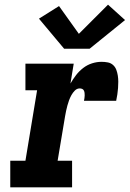

<svg xmlns="http://www.w3.org/2000/svg" viewBox="-20 -803 556 823"><path d="M24 0V-114H89L139 -416H89V-530H296L282 -445Q293 -464 306 -481Q319 -498 336.5 -511.5Q354 -525 374.5 -531.5Q395 -538 415 -538Q429 -538 442 -535.5Q455 -533 464.5 -524.5Q474 -516 478.5 -504Q483 -492 485 -479Q487 -466 487 -452.5Q487 -439 486 -425.5Q485 -412 483 -398.5Q481 -385 478 -371H340Q341 -377 342 -382.5Q343 -388 343 -393.5Q343 -399 342.5 -404.5Q342 -410 339.5 -415Q337 -420 332 -422Q327 -424 322 -424Q310 -424 301 -415Q292 -406 286 -395Q280 -384 276 -373Q272 -362 269 -351Q266 -340 263.5 -328.5Q261 -317 259 -305L227 -114H289V0ZM364 -594H255L147 -723L233 -777L318 -658L443 -783L516 -717Z"/></svg>

Font: Iosevka Slab Heavy Oblique
Style: Regular
Weight: 900
Italic angle: -9°
Monospace: yes
Designer: Belleve Invis
Foundry: Belleve Invis
Version: Version 11.1.1; ttfautohint (v1.8.3)